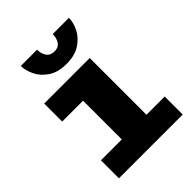

<svg xmlns="http://www.w3.org/2000/svg" viewBox="-204 -806 908 908"><g transform="rotate(-45 250.0 -352.0)"><path d="M51.5 0V-120.5H191V-379.5H51.5V-500H356V-120.5H478V0ZM259.5 -557.5Q203 -557.5 167.5 -581.2Q132 -605 115.5 -639Q99 -673 99 -704H207.5Q207.5 -677.5 220.5 -658.5Q233.5 -639.5 260.5 -639.5Q287.5 -639.5 300 -658.5Q312.5 -677.5 312.5 -704H421Q421 -673 404 -639Q387 -605 351.2 -581.2Q315.5 -557.5 259.5 -557.5Z"/></g></svg>

Font: Trispace
Style: Bold
Weight: 700
Designer: Tyler Finck
Foundry: Etcetera Type Company
Version: Version 1.210; ttfautohint (v1.8.3)